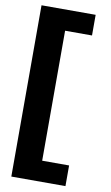

<svg xmlns="http://www.w3.org/2000/svg" viewBox="-108 -835 651 1124"><g transform="rotate(10 217.0 -273.0)"><path d="M365.9 236.4H44.1V-781.8H365.9V-659.1H205.9V113.6H365.9Z"/></g></svg>

Font: Spartan MB Black
Style: Regular
Weight: 900
Designer: Matt Bailey, Mirko Velimirovic
Foundry: Matt Bailey
Version: Version 1.005